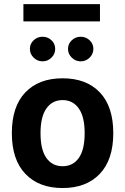

<svg xmlns="http://www.w3.org/2000/svg" viewBox="-20 -925 618 950"><path d="M474.6 -904.7H95.8V-819.2H474.6ZM289.7 -429.8Q340.3 -429.8 369.6 -388.7Q398.9 -347.6 398.9 -266.2Q398.9 -184.2 369.9 -143.4Q341 -102.6 289.7 -102.6Q238.5 -102.6 209.5 -143.4Q180.5 -184.2 180.5 -266.2Q180.5 -347.6 209.8 -388.7Q239.1 -429.8 289.7 -429.8ZM289.7 -537.6Q172 -537.6 105.3 -467.8Q38.6 -398 38.6 -266.2Q38.6 -134.8 105.6 -64.7Q172.6 5.4 289.7 5.4Q406.8 5.4 473.7 -64.7Q540.5 -134.8 540.5 -266.2Q540.5 -398 474 -467.8Q407.5 -537.6 289.7 -537.6ZM127.9 -683.2Q127.9 -658 146.5 -639.8Q165.1 -621.5 190.7 -621.5Q216.4 -621.5 234.7 -639.8Q253.1 -658 253.1 -683.2Q253.1 -708.4 234.7 -725.8Q216.4 -743.2 190.7 -743.2Q165.1 -743.2 146.5 -725.8Q127.9 -708.4 127.9 -683.2ZM316.5 -683.2Q316.5 -658 335.1 -639.8Q353.7 -621.5 379.2 -621.5Q404.9 -621.5 423.4 -639.8Q442 -658 442 -683.2Q442 -708.4 423.4 -725.8Q404.9 -743.2 379.2 -743.2Q353.7 -743.2 335.1 -725.8Q316.5 -708.4 316.5 -683.2Z"/></svg>

Font: Estedad VF
Style: Regular
Weight: 100
Designer: Amin Abedi
Version: Version 7.3